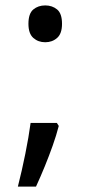

<svg xmlns="http://www.w3.org/2000/svg" viewBox="-20 -570 334 709"><path d="M190 -116 197 -105Q188 -70 174.5 -32Q161 6 145.5 44Q130 82 113 119H46Q61 60 73.5 -2Q86 -64 93 -116ZM147 -414Q121 -414 103 -430Q85 -446 85 -482Q85 -520 103 -535Q121 -550 147 -550Q173 -550 191 -535Q209 -520 209 -482Q209 -446 191 -430Q173 -414 147 -414Z"/></svg>

Font: lhindi05
Style: Book
Weight: 400
Designer: Jelle Bosma - Monotype Design Team
Foundry: Monotype Imaging Inc.
Version: Version 2.003